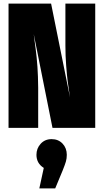

<svg xmlns="http://www.w3.org/2000/svg" viewBox="-20 -716 581 1075"><path d="M513.2 -695.8V0H273.9L168.9 -524.9Q169.4 -519.5 173.8 -486.3Q178.2 -453.1 179.9 -440.4Q181.6 -427.7 185.1 -395.3Q188.5 -362.8 189.7 -340.8Q190.9 -318.8 192.4 -286.9Q193.8 -254.9 193.8 -224.1V0H27.8V-695.8H266.1L372.1 -169.9Q363.3 -227.5 359.1 -259Q355 -290.5 350.6 -346.9Q346.2 -403.3 346.2 -460.9V-695.8ZM354 150.9Q354 171.4 348.9 188.7Q343.8 206.1 331.1 237.8L289.1 338.9H200.2L225.1 224.1Q184.1 198.7 184.1 150.9Q184.1 114.7 207.8 88.9Q231.4 63 269 63Q306.6 63 330.3 88.1Q354 113.3 354 150.9Z"/></svg>

Font: Fira Sans Compressed Heavy
Style: Regular
Weight: 900
Width: 1
Designer: Carrois Corporate & Edenspiekermann AG
Foundry: Carrois Corporate GbR & Edenspiekermann AG
Version: Version 4.203;PS 004.203;hotconv 1.0.88;makeotf.lib2.5.64775